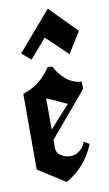

<svg xmlns="http://www.w3.org/2000/svg" viewBox="-105 -1021 610 1079"><g transform="rotate(-10 200.0 -482.0)"><path d="M58.1 -749 109.9 -705.1 204.1 -814 325.2 -698.2 399.9 -817.9 249 -971.2ZM30.8 -91.8V-523.9Q130.4 -554.2 191.9 -648.9L219.2 -645Q227.5 -627 240.5 -609.4Q253.4 -591.8 271.5 -575Q289.6 -558.1 314.2 -546.9Q338.9 -535.6 366.2 -534.2V-492.2L152.8 -239.3V-192.9Q152.8 -165 178.7 -148.4Q204.6 -131.8 235.8 -132.8Q264.2 -133.3 290 -156.5Q315.9 -179.7 315.9 -200.2L349.1 -182.1Q298.8 -57.6 185.1 6.8ZM152.8 -297.9 267.1 -424.8 152.8 -477.1Z"/></g></svg>

Font: KJV1611
Style: Regular
Weight: 400
Version: Version 3.6.1